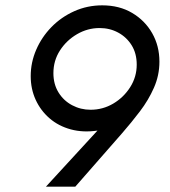

<svg xmlns="http://www.w3.org/2000/svg" viewBox="-20 -699 635 719"><path d="M152 0 345 -210Q291 -202 245 -214.5Q199 -227 165.5 -256Q132 -285 113.5 -325.5Q95 -366 95 -414Q95 -465 115.5 -512.5Q136 -560 172.5 -597.5Q209 -635 258 -657Q307 -679 363 -679Q427 -679 475 -650.5Q523 -622 550 -574.5Q577 -527 577 -468Q577 -417 556.5 -370.5Q536 -324 504 -282Q472 -240 438 -201L262 0ZM319 -288Q365 -288 404 -311Q443 -334 467.5 -372.5Q492 -411 492 -457Q492 -499 473 -529.5Q454 -560 422.5 -577Q391 -594 353 -594Q308 -594 268.5 -571Q229 -548 204.5 -510Q180 -472 180 -425Q180 -384 199 -353Q218 -322 250 -305Q282 -288 319 -288Z"/></svg>

Font: Atkinson Hyperlegible Next
Style: Italic
Weight: 400
Italic angle: -12°
Designer: Elliott Scott, Megan Eiswerth, Linus Boman, Theodore Petrosky, Letters from Sweden
Foundry: Applied Design Works, Letters from Sweden
Version: Version 2.001